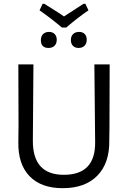

<svg xmlns="http://www.w3.org/2000/svg" viewBox="-20 -978 666 1005"><path d="M552 -243 553 -315 554 -641H474L478 -234C479.3 -120 424.7 -63 314 -63C204.7 -63 150.7 -123.3 152 -244L155 -641H76L77 -321L76 -234C74.7 -157.3 94.2 -98 134.5 -56C174.8 -14 232.7 7 308 7C386.7 7 447.3 -15 490 -59C532.7 -103 553.3 -164.3 552 -243ZM327 -834C366.3 -868 405 -898 443 -924L427 -958H417C363.7 -923.3 341 -908.7 349 -914L315 -892L290 -909L254.5 -931.5L212 -958H203L187 -924C227 -896 266 -866 304 -834ZM266 -800C258.7 -807.3 249 -811 237 -811C223.7 -811 213.2 -807.2 205.5 -799.5C197.8 -791.8 194 -781.3 194 -768C194 -740.7 207.3 -727 234 -727C247.3 -727 257.8 -730.8 265.5 -738.5C273.2 -746.2 277 -756.7 277 -770C277 -782.7 273.3 -792.7 266 -800ZM423.5 -800C416.5 -807.3 406.7 -811 394 -811C380.7 -811 370.2 -807.2 362.5 -799.5C354.8 -791.8 351 -781.3 351 -768C351 -755.3 354.7 -745.3 362 -738C369.3 -730.7 379 -727 391 -727C404.3 -727 414.8 -730.8 422.5 -738.5C430.2 -746.2 434 -756.7 434 -770C434 -782.7 430.5 -792.7 423.5 -800Z"/></svg>

Font: Alegreya Sans SC
Style: Regular
Weight: 400
Designer: Juan Pablo del Peral
Foundry: Huerta Tipografica
Version: Version 1.000;PS 001.000;hotconv 1.0.70;makeotf.lib2.5.58329